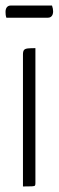

<svg xmlns="http://www.w3.org/2000/svg" viewBox="-21 -674 212 694"><path d="M62 0V-477Q62 -489 66 -493.5Q70 -498 80 -499Q90 -500 107 -500V-12Q107 -6 105.5 -3.5Q104 -1 94.5 -0.5Q85 0 62 0ZM2 -610Q0 -616 -0.5 -621Q-1 -626 -1 -631Q-1 -642 4 -648Q9 -654 18 -654H167Q169 -648 170 -643Q171 -638 171 -633Q171 -622 166 -616Q161 -610 152 -610Z"/></svg>

Font: Yanone Kaffeesatz Light
Style: Regular
Weight: 300
Designer: Yanone (Cyrillic: Daniel Pouzeot, Huerta Tipografica, and Cyreal)
Foundry: Yanone
Version: Version 2.003